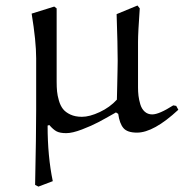

<svg xmlns="http://www.w3.org/2000/svg" viewBox="-20 -486 675 705"><path d="M484.9 -465.8 493.2 -455.1Q486.8 -366.2 486.8 -332V-165Q486.8 -148.9 488.5 -134.5Q490.2 -120.1 495.1 -103.3Q500 -86.4 511.2 -76.2Q522.5 -65.9 539.1 -65.9Q564 -65.9 616.2 -99.1L627 -97.2L634.8 -83Q544.4 1 482.9 1Q447.3 1 433.1 -15.9Q418.9 -32.7 414.1 -67.9L405.8 -73.2Q365.7 -50.3 341.3 -37.4Q316.9 -24.4 281.2 -10.7Q245.6 2.9 223.1 2.9Q200.2 2.9 187.7 -3.7Q175.3 -10.3 161.1 -26.9L154.8 -24.9Q154.8 88.4 173.8 179.2L121.1 199.2L108.9 192.9Q112.8 9.3 112.8 -83V-272Q112.8 -334.5 96.2 -436L179.2 -461.9L188 -455.1V-186Q188 -166 189.5 -150.6Q190.9 -135.3 196.3 -116.7Q201.7 -98.1 211.2 -85.9Q220.7 -73.7 238.5 -65.4Q256.3 -57.1 280.8 -57.1Q309.1 -57.1 346.2 -74.5Q383.3 -91.8 409.2 -120.1Q409.7 -136.7 410.4 -171.1Q411.1 -205.6 411.6 -229.2Q412.1 -252.9 412.1 -262.2Q412.1 -319.8 408.2 -434.1Z"/></svg>

Font: Aref Ruqaa
Style: Regular
Weight: 400
Designer: Abdoulla Aref
Version: Version 0.7